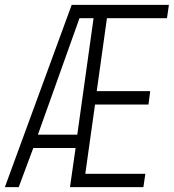

<svg xmlns="http://www.w3.org/2000/svg" viewBox="-27 -770 715 790"><path d="M-7 0 268 -750H668L660 -695H413L371 -395H591L584 -340H364L324 -55H571L563 0H261L284 -161H110L50 0ZM129 -216H291L358 -695H300Z"/></svg>

Font: Mohave Light
Style: Italic
Weight: 300
Italic angle: -8°
Designer: Gumpita Rahayu
Foundry: Tokotype
Version: Version 2.003